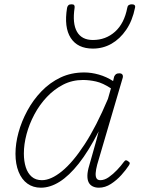

<svg xmlns="http://www.w3.org/2000/svg" viewBox="-20 -856 662 893"><path d="M170 17Q134 17 107.5 -2Q81 -21 66.5 -57Q52 -93 52 -141Q52 -188 66 -239.5Q80 -291 107 -341Q134 -391 173 -431.5Q212 -472 261.5 -495.5Q311 -519 372 -519Q405 -519 440 -509Q475 -499 506 -479L511 -500Q515 -508 520 -511.5Q525 -515 535 -515Q545 -515 549 -509.5Q553 -504 551 -495L432 -90Q426 -67 425 -51Q424 -35 429 -26.5Q434 -18 447 -18Q466 -18 486 -32Q506 -46 524.5 -65.5Q543 -85 556 -103Q561 -110 565.5 -110.5Q570 -111 576 -106Q584 -101 583.5 -96.5Q583 -92 579 -86Q566 -66 544.5 -42Q523 -18 496 -0.5Q469 17 440 17Q423 17 410.5 10.5Q398 4 392 -8.5Q386 -21 386.5 -40.5Q387 -60 395 -86Q406 -126 417.5 -165.5Q429 -205 439 -245Q392 -153 346.5 -95.5Q301 -38 257 -10.5Q213 17 170 17ZM91 -142Q91 -106 100 -78Q109 -50 127.5 -34Q146 -18 175 -18Q217 -18 268 -59.5Q319 -101 373.5 -184.5Q428 -268 482 -396L496 -445Q458 -470 426.5 -477Q395 -484 366 -484Q316 -484 274 -462.5Q232 -441 198 -405Q164 -369 140 -324Q116 -279 103.5 -232Q91 -185 91 -142ZM412 -630Q341 -630 309 -679.5Q277 -729 292 -820Q294 -828 298.5 -832Q303 -836 313 -836Q322 -836 325 -832Q328 -828 327 -820Q316 -747 338 -708.5Q360 -670 412 -670Q472 -670 515 -708.5Q558 -747 572 -820Q573 -828 578.5 -832Q584 -836 593 -836Q602 -836 606 -832Q610 -828 608 -820Q596 -760 567 -717.5Q538 -675 498.5 -652.5Q459 -630 412 -630Z"/></svg>

Font: Playwrite AU QLD Thin
Style: Regular
Weight: 250
Designer: Veronika Burian, José Scaglione
Foundry: TypeTogether
Version: Version 1.002